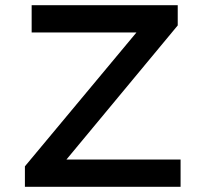

<svg xmlns="http://www.w3.org/2000/svg" viewBox="-20 -720 789 740"><path d="M76 0V-79L521 -613L546 -595H102V-700H665V-622L221 -87L196 -105H676V0Z"/></svg>

Font: Lexend Exa
Style: Regular
Weight: 400
Designer: Bonnie Shaver-Troup, Thomas Jockin
Foundry: Lexend
Version: Version 1.007